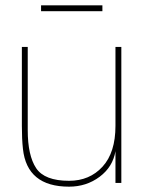

<svg xmlns="http://www.w3.org/2000/svg" viewBox="-20 -686 546 720"><path d="M239 14Q81 14 66 -128Q62 -164 62 -214V-510H84V-198Q84 -103 115.5 -55.5Q147 -8 239 -8Q316 -8 364.5 -61Q413 -114 413 -214V-510H435V0H413V-119Q403 -60 353.5 -23Q304 14 239 14ZM134 -644V-666H364V-644Z"/></svg>

Font: Nacelle Thin
Style: Regular
Weight: 100
Designer: Sora Sagano
Foundry: Sora Sagano
Version: Version 1.000;FEAKit 1.0